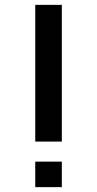

<svg xmlns="http://www.w3.org/2000/svg" viewBox="-20 -770 399 790"><path d="M125 -750V-187.5H234.4V-750ZM125 -105H234.4V0H125Z"/></svg>

Font: Manrope3 Semibold
Style: Regular
Weight: 600
Width: 4
Designer: Mikhail Sharanda
Foundry: Mikhail Sharanda
Version: Version 3.000;PS 003.000;hotconv 1.0.88;makeotf.lib2.5.64775